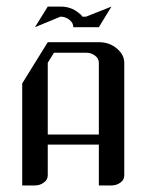

<svg xmlns="http://www.w3.org/2000/svg" viewBox="-20 -567 448 587"><path d="M47.9 0V-312L126 -438H282.2Q314.5 -438 336.9 -418.9Q359.9 -399.9 359.9 -375V-30.8Q359.9 -16.6 348.1 -8.8Q336.4 0 320.8 0H282.2V-125H126V-30.8Q126 -17.1 113.8 -8.8Q102.1 0 86.9 0ZM126 -155.8H282.2V-375Q282.2 -388.2 270.5 -397Q258.8 -405.8 243.2 -405.8H145L126 -375ZM86.9 -483.9 126 -546.9H165Q197.3 -546.9 220.2 -527.8Q228.5 -522 231.9 -516.1H243.2L320.8 -546.9L282.2 -483.9H204.1Q204.1 -497.1 192.4 -506.3Q180.2 -516.1 165 -516.1Z"/></svg>

Font: Hhenum
Style: Regular
Weight: 400
Designer: T. Christopher White
Version: Version 1.0